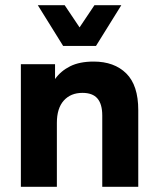

<svg xmlns="http://www.w3.org/2000/svg" viewBox="-20 -716 610 736"><path d="M60 0ZM60 0V-470H191V-413Q213 -444 249 -462Q285 -480 339 -480Q418 -480 464 -434.5Q510 -389 510 -294V0H372V-273Q372 -317 353.5 -338.5Q335 -360 296 -360Q251 -360 224.5 -330.5Q198 -301 198 -245V0ZM222 -540 125 -696H228L285 -611L342 -696H445L348 -540Z"/></svg>

Font: Gantari
Style: Bold
Weight: 700
Designer: Anugrah Pasau
Foundry: Lafontype
Version: Version 1.000; ttfautohint (v1.6)